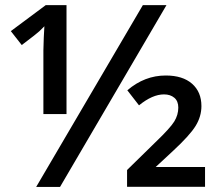

<svg xmlns="http://www.w3.org/2000/svg" viewBox="-20 -734 870 754"><path d="M22.5 0ZM633.8 -713.9 215.8 0H122.1L541 -713.9ZM241.2 -286.1H150.4V-536.1L151.9 -586.4L154.3 -630.9Q146 -622.1 134.5 -611.3Q123 -600.6 65.4 -557.1L22.5 -611.8L159.7 -713.9H241.2ZM785.2 -0.5H479V-66.4L591.3 -176.3Q648.4 -231 664.3 -256.8Q680.2 -282.7 680.2 -311.5Q680.2 -336.9 664.6 -350.1Q648.9 -363.3 624 -363.3Q578.6 -363.3 525.9 -320.3L480 -379.4Q547.9 -437.5 630.9 -437.5Q697.3 -437.5 734.1 -405.3Q771 -373 771 -317.4Q771 -276.9 748.5 -240Q726.1 -203.1 659.2 -141.1L591.3 -78.1H785.2Z"/></svg>

Font: Open Sans Semibold
Style: Regular
Weight: 600
Foundry: Ascender Corporation
Version: Version 1.10; ttfautohint (v1.5.65-e2d9)